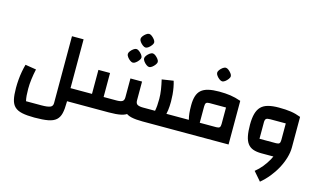

<svg xmlns="http://www.w3.org/2000/svg" viewBox="-121 -1240 3181 1900"><g transform="rotate(15 1470.0 -289.5)"><path d="M587 0V-134H672V0ZM317 240Q240 240 190.5 229.5Q141 219 113.5 193Q86 167 75.5 121Q65 75 65 4Q65 -38 68.5 -81Q72 -124 79.5 -165Q87 -206 97 -242L209 -224Q197 -169 190.5 -118Q184 -67 184 -20Q184 20 186.5 49.5Q189 79 195 105H352Q413 105 440.5 94.5Q468 84 468 52V-634H587V14Q587 81 576.5 125Q566 169 537.5 194.5Q509 220 456 230Q403 240 317 240ZM672 0V-134Q683 -134 687.5 -115.5Q692 -97 692 -67Q692 -36 687.5 -18Q683 0 672 0Z M1355 0 1505 -134H1667V0ZM1360 0Q1290 0 1246 -10Q1202 -20 1178 -44.5Q1154 -69 1144.5 -112.5Q1135 -156 1135 -223V-380H1254V-187Q1254 -155 1273 -144.5Q1292 -134 1330 -134H1453Q1458 -159 1460.5 -188.5Q1463 -218 1463 -257Q1463 -303 1455.5 -351.5Q1448 -400 1436 -451L1554 -469Q1563 -440 1569.5 -405Q1576 -370 1579 -333Q1582 -296 1582 -263Q1582 -161 1560 -103.5Q1538 -46 1489 -23Q1440 0 1360 0ZM672 0V-134H807V-380H926V0ZM926 0V-134H1059Q1098 -134 1116.5 -144.5Q1135 -155 1135 -187V-380H1254V-223Q1254 -156 1244.5 -112.5Q1235 -69 1210.5 -44.5Q1186 -20 1138.5 -10Q1091 0 1015 0ZM672 0Q661 0 656.5 -18Q652 -36 652 -67Q652 -97 656.5 -115.5Q661 -134 672 -134ZM1667 0V-134Q1678 -134 1682.5 -115.5Q1687 -97 1687 -67Q1687 -36 1682.5 -18Q1678 0 1667 0ZM1117 -537Q1104 -537 1087.5 -549Q1071 -561 1059 -577.5Q1047 -594 1047 -607Q1047 -621 1059 -637Q1071 -653 1087.5 -665Q1104 -677 1117 -677Q1131 -677 1146.5 -665Q1162 -653 1174.5 -637Q1187 -621 1187 -607Q1187 -595 1174.5 -578Q1162 -561 1146 -549Q1130 -537 1117 -537ZM1284 -537Q1271 -537 1254.5 -549Q1238 -561 1226 -577.5Q1214 -594 1214 -607Q1214 -621 1226 -637Q1238 -653 1254.5 -665Q1271 -677 1284 -677Q1298 -677 1313.5 -665Q1329 -653 1341.5 -637Q1354 -621 1354 -607Q1354 -595 1341.5 -578Q1329 -561 1313 -549Q1297 -537 1284 -537ZM1200 -714Q1187 -714 1170.5 -726Q1154 -738 1142 -754.5Q1130 -771 1130 -784Q1130 -798 1142 -814Q1154 -830 1170.5 -842Q1187 -854 1200 -854Q1214 -854 1229.5 -842Q1245 -830 1257.5 -814Q1270 -798 1270 -784Q1270 -772 1257.5 -755Q1245 -738 1229 -726Q1213 -714 1200 -714Z M1667 0V-134H1799Q1791 -166 1787.5 -198Q1784 -230 1784 -280Q1784 -334 1796 -373Q1808 -412 1835 -436Q1862 -460 1907.5 -471Q1953 -482 2018 -482Q2082 -482 2133.5 -474.5Q2185 -467 2242 -447V0ZM1911 -134H2081Q2105 -134 2114 -143.5Q2123 -153 2123 -178V-347H1953Q1929 -347 1920 -337.5Q1911 -328 1911 -301ZM1667 0Q1656 0 1651.5 -18Q1647 -36 1647 -67Q1647 -97 1651.5 -115.5Q1656 -134 1667 -134ZM2019 -587Q2006 -587 1989.5 -599Q1973 -611 1961 -627.5Q1949 -644 1949 -657Q1949 -671 1961 -687Q1973 -703 1989.5 -715Q2006 -727 2019 -727Q2033 -727 2048.5 -715Q2064 -703 2076.5 -687Q2089 -671 2089 -657Q2089 -645 2076.5 -628Q2064 -611 2048 -599Q2032 -587 2019 -587Z M2578 0Q2528 0 2493 -12.5Q2458 -25 2436.5 -53.5Q2415 -82 2405.5 -129.5Q2396 -177 2396 -245Q2396 -312 2408.5 -357.5Q2421 -403 2448 -430.5Q2475 -458 2520 -470Q2565 -482 2630 -482Q2701 -482 2752 -474.5Q2803 -467 2855 -447V-134L2791 0ZM2637 275 2559 185Q2597 155 2629 115.5Q2661 76 2685 33Q2709 -10 2722 -52.5Q2735 -95 2735 -134H2855Q2855 -83 2838.5 -27Q2822 29 2793 83Q2764 137 2724 186.5Q2684 236 2637 275ZM2523 -134H2693Q2717 -134 2726 -143.5Q2735 -153 2735 -178V-348H2575Q2544 -348 2533.5 -338.5Q2523 -329 2523 -302Z"/></g></svg>

Font: Changa SemiBold
Style: Regular
Weight: 600
Designer: Eduardo Rodriguez Tunni
Foundry: Eduardo Rodriguez Tunni
Version: Version 3.002; ttfautohint (v1.8.2)